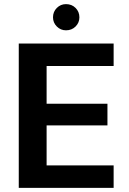

<svg xmlns="http://www.w3.org/2000/svg" viewBox="-20 -911 626 931"><path d="M71 0V-700H531V-591H206V-408H501V-303H206V-109H531V0ZM300 -764Q274 -764 255.5 -782.5Q237 -801 237 -827Q237 -854 255.5 -872.5Q274 -891 300 -891Q328 -891 346.5 -872.5Q365 -854 365 -827Q365 -801 346.5 -782.5Q328 -764 300 -764Z"/></svg>

Font: DM Sans 12pt
Style: Bold
Weight: 700
Version: Version 4.004;gftools[0.9.30]